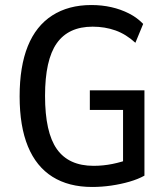

<svg xmlns="http://www.w3.org/2000/svg" viewBox="-20 -734 666 763"><path d="M346 9Q253 9 188.5 -31.5Q124 -72 91 -152Q58 -232 58 -351Q58 -470 90.5 -550.5Q123 -631 187.5 -672.5Q252 -714 343 -714Q385 -714 422.5 -705.5Q460 -697 492.5 -680.5Q525 -664 549 -639L518 -564Q481 -598 439 -613Q397 -628 348 -628Q252 -628 205.5 -562Q159 -496 159 -353Q159 -208 206 -141.5Q253 -75 352 -75Q390 -75 427 -82.5Q464 -90 498 -103L469 -66V-297H337V-375H554V-36Q529 -22 494.5 -12Q460 -2 422 3.5Q384 9 346 9Z"/></svg>

Font: Nunito Sans 10pt Condensed SemiBold
Style: Regular
Weight: 600
Width: 3
Designer: Vernon Adams
Foundry: Vernon Adams
Version: Version 3.101;gftools[0.9.27]